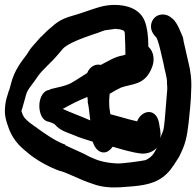

<svg xmlns="http://www.w3.org/2000/svg" viewBox="-32 -656 820 803"><g transform="rotate(-90 378.5 -254.0)"><path d="M1 -112C7 -40 21 7 69 47C80 56 99 69 124 84C176 111 206 117 264 124C290 127 364 135 402 135C445 138 488 132 522 123L548 117C578 111 605 103 622 101H623C648 90 682 79 702 58V57C707 52 720 38 720 16C720 -14 696 -33 670 -33C646 -33 632 -18 624 -11C612 -3 577 5 542 13L516 19C482 25 459 34 436 34H428C424 35 419 35 407 35C381 33 308 27 285 25C237 20 241 22 203 5C208 6 215 7 220 7C230 7 241 5 251 3L264 1C333 -11 320 -73 273 -91C277 -110 284 -135 289 -152L303 -203C319 -206 335 -208 357 -208C366 -208 372 -207 388 -206C396 -193 406 -176 414 -159C431 -113 423 -59 496 -30C525 -17 563 -19 585 -44C629 -44 666 -49 692 -59C744 -80 760 -134 760 -186C760 -232 745 -267 735 -298C732 -308 727 -322 721 -340C708 -383 702 -412 668 -448C654 -466 641 -478 627 -492V-493L592 -524C579 -536 568 -543 552 -553C525 -573 489 -604 429 -619C415 -623 407 -624 402 -627H401L400 -628C388 -630 364 -643 320 -644C293 -645 273 -638 250 -630C185 -608 158 -568 132 -537C104 -500 81 -457 65 -413V-410C52 -370 28 -328 13 -281C-8 -227 -5 -180 1 -112ZM97 -177C100 -226 108 -254 125 -290C143 -322 157 -359 173 -391L177 -393V-396C193 -436 218 -472 244 -508L267 -540C283 -558 287 -566 316 -575C326 -571 380 -557 386 -555C411 -547 425 -530 463 -505C489 -487 515 -454 549 -425L576 -402C598 -383 621 -321 637 -274C643 -253 649 -242 654 -225L657 -202C658 -193 660 -184 660 -182C660 -176 658 -171 658 -168V-163L657 -161V-160C652 -145 653 -142 630 -142H623C617 -141 570 -140 556 -140H552C552 -142 550 -146 549 -149C543 -187 523 -214 509 -243C514 -262 505 -288 475 -300C461 -323 443 -349 431 -371C422 -390 415 -421 409 -448V-449C408 -453 403 -461 403 -464V-466C394 -490 363 -500 338 -500C318 -500 282 -494 273 -467V-466L272 -465V-463C271 -458 265 -442 262 -437C232 -412 226 -380 218 -363C205 -332 197 -307 188 -277C184 -275 180 -274 180 -274C142 -259 136 -230 149 -211C154 -204 159 -199 167 -193C157 -159 143 -115 138 -72C137 -48 145 -25 163 -8C136 -22 125 -28 111 -55C107 -71 95 -159 97 -177ZM277 -287 289 -315C301 -344 312 -374 325 -402C345 -366 358 -341 375 -299L357 -297L355 -298C332 -292 304 -291 277 -287Z"/></g></svg>

Font: Stray Cat
Style: ExBlkExt
Weight: 1000
Version: Version 1.0